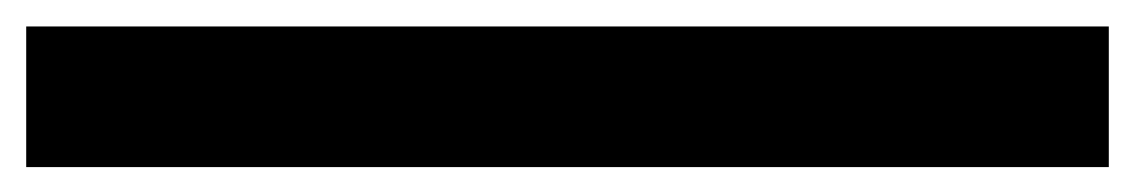

<svg xmlns="http://www.w3.org/2000/svg" viewBox="-30 66 874 148"><path d="M824.7 86.4V194.8H-9.8V86.4Z"/></svg>

Font: Krona One
Style: Regular
Weight: 400
Version: Version 1.003